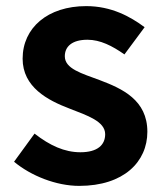

<svg xmlns="http://www.w3.org/2000/svg" viewBox="-20 -594 535 628"><path d="M239 14C385 14 462 -65 462 -163C462 -267 380 -304 306 -332C247 -354 192 -369 192 -410C192 -442 216 -464 266 -464C308 -464 347 -444 387 -416L453 -505C406 -540 344 -574 262 -574C136 -574 54 -503 54 -402C54 -309 136 -266 207 -239C266 -216 324 -197 324 -155C324 -120 299 -96 243 -96C191 -96 143 -118 93 -157L26 -65C81 -19 164 14 239 14Z"/></svg>

Font: Noto Sans Japanese Bold
Style: Bold
Weight: 700
Designer: Ryoko NISHIZUKA (kana & ideographs); Paul D. Hunt (Latin, Greek & Cyrillic); Wenlong ZHANG (bopomofo); Sandoll Communica
Foundry: Adobe Systems Incorporated
Version: Version 1.000;PS 1;hotconv 1.0.78;makeotf.lib2.5.61930